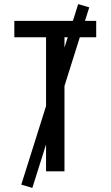

<svg xmlns="http://www.w3.org/2000/svg" viewBox="-20 -837 540 938"><path d="M205 0V-655H50V-735H450V-655H295V0ZM138 81 84 65 362 -817 416 -801Z"/></svg>

Font: Iosevka SS04 Medium
Style: Regular
Weight: 500
Monospace: yes
Designer: Belleve Invis
Foundry: Belleve Invis
Version: Version 19.0.0; ttfautohint (v1.8.4)